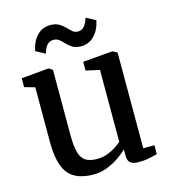

<svg xmlns="http://www.w3.org/2000/svg" viewBox="-116 -871 862 973"><g transform="rotate(-15 315.5 -384.0)"><path d="M491 9.5Q462.5 9.5 448.8 -1.5Q435 -12.5 435 -39V-72.5Q416.5 -53.5 388 -34.2Q359.5 -15 325.8 -2Q292 11 256.5 11Q162.5 11 122.8 -39.5Q83 -90 83 -204V-492.5L28.5 -508V-554.5L172.5 -567.5H173.5L192.5 -554.5V-210.5Q192.5 -156.5 201 -123.5Q209.5 -90.5 231 -75.5Q252.5 -60.5 292.5 -60.5Q321 -60.5 345.8 -69.5Q370.5 -78.5 390 -91.2Q409.5 -104 422.5 -115.5V-492.5L351 -508.5V-554.5L506.5 -567.5H508L531.5 -554.5V-52.5H590.5L590 -5.5Q572.5 -1.5 547.8 4Q523 9.5 491 9.5ZM129.5 -670Q140 -720.5 168.2 -749Q196.5 -777.5 236.5 -777.5Q264.5 -777.5 282.2 -767.2Q300 -757 312.5 -743.8Q325 -730.5 337 -720Q349 -709.5 365.5 -709.5Q387 -709.5 399.8 -725.5Q412.5 -741.5 420.5 -767.5L470 -740.5Q460 -691 431.2 -662Q402.5 -633 362 -633Q335 -633 317.8 -643.2Q300.5 -653.5 288.5 -667Q276.5 -680.5 263.8 -690.8Q251 -701 233.5 -701Q211.5 -701 198.8 -685.2Q186 -669.5 178.5 -643Z"/></g></svg>

Font: Merriweather Medium
Style: Regular
Weight: 500
Version: Version 2.100